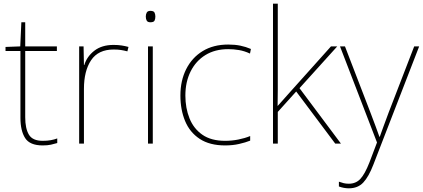

<svg xmlns="http://www.w3.org/2000/svg" viewBox="-20 -780 2297 1043"><path d="M212 -15Q237 -15 256 -18.5Q275 -22 291 -28V-3Q275 2 256.5 6Q238 10 212 10Q142 10 116.5 -30Q91 -70 91 -140V-503H10V-525L90 -528L96 -659H117V-528H289V-503H117V-143Q117 -82 137 -48.5Q157 -15 212 -15Z M597 -536Q621 -536 640.5 -533Q660 -530 678 -525L672 -501Q653 -506 636.5 -508.5Q620 -511 597 -511Q514 -511 475 -453Q436 -395 436 -297V0H410V-528H434L436 -427H438Q452 -473 492.5 -504.5Q533 -536 597 -536Z M797 -721Q815 -721 819.5 -711.5Q824 -702 824 -690Q824 -677 819.5 -668Q815 -659 797 -659Q782 -659 777 -668Q772 -677 772 -690Q772 -702 777 -711.5Q782 -721 797 -721ZM810 -528V0H784V-528Z M1203 10Q1119 10 1065 -25.5Q1011 -61 985.5 -122.5Q960 -184 960 -261Q960 -342 991.5 -404.5Q1023 -467 1081 -502.5Q1139 -538 1220 -538Q1256 -538 1285.5 -532Q1315 -526 1343 -514L1338 -489Q1308 -503 1278.5 -508Q1249 -513 1220 -513Q1148 -513 1096 -481Q1044 -449 1015.5 -392Q987 -335 987 -261Q987 -193 1009.5 -137Q1032 -81 1079.5 -48Q1127 -15 1203 -15Q1239 -15 1274.5 -22Q1310 -29 1339 -41V-16Q1314 -6 1279 2Q1244 10 1203 10Z M1489 -385Q1489 -337 1489 -294Q1489 -251 1488 -204Q1505 -223 1517 -236.5Q1529 -250 1545 -268L1778 -528H1812L1607 -301L1832 0H1801L1589 -283L1489 -172V0H1463V-760H1489Z M1827 -528H1854L1991 -172Q2009 -124 2021.5 -91Q2034 -58 2041 -37H2043Q2051 -59 2062.5 -91Q2074 -123 2091 -168L2230 -528H2257L2008 115Q1983 180 1953.5 211.5Q1924 243 1875 243Q1848 243 1821 233V207Q1835 212 1847 215Q1859 218 1875 218Q1913 218 1937.5 192Q1962 166 1987 102L2028 -6Z"/></svg>

Font: Noto Sans Lao Looped Thin
Style: Regular
Weight: 100
Designer: Mark Frömberg, Ben Mitchell
Foundry: The Fontpad Ltd
Version: Version 1.002; ttfautohint (v1.8.4.7-5d5b)